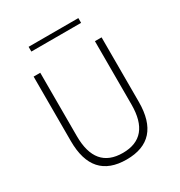

<svg xmlns="http://www.w3.org/2000/svg" viewBox="-233 -1187 1281 1364"><g transform="rotate(-30 407.0 -505.0)"><path d="M407.5 16Q686 16 686 -296V-825H631.5V-305.5Q631.5 -38 407.5 -38Q183 -38 183 -305.5V-825H128.5V-296Q128.5 16 407.5 16ZM203.5 -987H611.5V-1026H203.5Z"/></g></svg>

Font: Spartan Light
Style: Regular
Weight: 300
Designer: Matt Bailey, Mirko Velimirovic
Foundry: Matt Bailey
Version: Version 1.003; ttfautohint (v1.8.3)